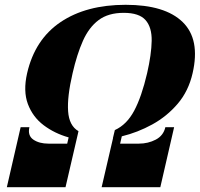

<svg xmlns="http://www.w3.org/2000/svg" viewBox="-20 -780 832 800"><path d="M102.5 -250Q94.5 -215 119 -198.2Q143.5 -181.5 182 -181.5H260L266 -207.5Q207.5 -224 162 -258.2Q116.5 -292.5 96.2 -346.5Q76 -400.5 93 -475Q125.5 -616 232.5 -688Q339.5 -760 503.5 -760Q667.5 -760 741.2 -688Q815 -616 782.5 -475Q765.5 -400.5 720.5 -347.8Q675.5 -295 614.5 -261.5Q553.5 -228 487.5 -212L480.5 -181.5H558.5Q597 -181.5 629 -198.2Q661 -215 669 -250H705.5L648 0H403.5L451 -204.5H450.5L458.5 -238Q508 -260.5 539 -318.5Q570 -376.5 593 -475Q611 -553.5 612 -609.8Q613 -666 586.5 -696.2Q560 -726.5 495.5 -726.5Q431 -726.5 390.8 -696.2Q350.5 -666 325.5 -609.8Q300.5 -553.5 282.5 -475Q259.5 -376.5 263.8 -316.2Q268 -256 307 -233.5L304 -220L253 0H8.5L66 -250Z"/></svg>

Font: Bodoni* 06pt Fatface
Style: Italic
Weight: 900
Italic angle: -13°
Version: Version 2.3